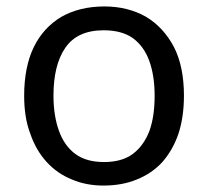

<svg xmlns="http://www.w3.org/2000/svg" viewBox="-20 -566 645 596"><path d="M551 -269C551 -224 545 -185 534 -151C522 -116 505 -87 484 -63C462 -39 435 -21 405 -9C374 4 339 10 301 10C266 10 233 4 203 -9C173 -21 147 -39 125 -63C103 -87 86 -116 74 -151C61 -185 55 -224 55 -269C55 -328 65 -379 85 -420C105 -461 134 -492 171 -514C208 -535 253 -546 304 -546C353 -546 396 -535 433 -514C470 -492 499 -460 520 -420C541 -379 551 -328 551 -269ZM146 -269C146 -227 152 -190 163 -160C174 -129 191 -105 214 -88C237 -71 267 -63 303 -63C339 -63 369 -71 392 -88C415 -105 432 -129 444 -160C455 -191 460 -227 460 -269C460 -312 454 -348 443 -378C432 -408 415 -431 392 -448C369 -464 339 -472 302 -472C247 -472 208 -454 183 -418C158 -382 146 -332 146 -269Z"/></svg>

Font: NameLogos Sans
Style: Regular
Weight: 500
Version: Version 0.1